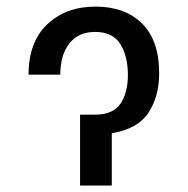

<svg xmlns="http://www.w3.org/2000/svg" viewBox="-20 -573 580 593"><path d="M68.2 -342.3Q68.2 -443.5 126.1 -498Q183.9 -552.6 274.9 -552.6Q366.1 -552.6 418.9 -500.2Q471.6 -447.8 471.6 -346.6Q471.6 -275.2 438.4 -224.8Q405.2 -174.4 325.3 -161.6V0H227.3V-218.8H272.7Q329.2 -218.8 352.1 -252.8Q375 -286.9 375 -341.6Q375 -398.8 351.7 -436.6Q328.5 -474.4 273.4 -474.4Q221.9 -474.4 194.1 -438.7Q166.2 -403.1 166.2 -342.3Z"/></svg>

Font: Inter Alia
Style: Regular
Weight: 400
Designer: Rasmus Andersson (Latin, Greek, Cyrillic etc.) and Evan from Shavian.info (Shavian, old style figures)
Foundry: Shavian.info
Version: Version 0.001;git-37ab20767